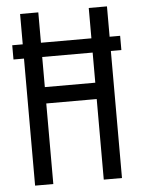

<svg xmlns="http://www.w3.org/2000/svg" viewBox="-53 -777 605 819"><g transform="rotate(-5 250.0 -367.5)"><path d="M64 0V-544H19V-605H64V-735H142V-605H358V-735H436V-605H481V-544H436V0H358V-345H142V0ZM142 -415H358V-544H142Z"/></g></svg>

Font: Moesevka
Style: Regular
Weight: 400
Monospace: yes
Designer: Belleve Invis
Foundry: Belleve Invis
Version: Version 32.5.0; ttfautohint (v1.8.4)